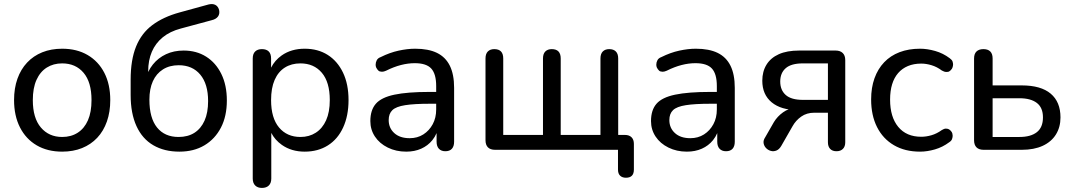

<svg xmlns="http://www.w3.org/2000/svg" viewBox="-20 -735 5262 942"><path d="M285 9Q213 9 160 -22Q107 -53 78 -110Q49 -167 49 -244Q49 -302 65.5 -348.5Q82 -395 113 -428Q144 -461 187.5 -478.5Q231 -496 285 -496Q357 -496 410 -465Q463 -434 492 -377.5Q521 -321 521 -244Q521 -186 504.5 -139Q488 -92 457 -59Q426 -26 382.5 -8.5Q339 9 285 9ZM285 -63Q329 -63 361.5 -84Q394 -105 411.5 -145Q429 -185 429 -244Q429 -332 390 -378Q351 -424 285 -424Q242 -424 209.5 -403.5Q177 -383 159 -343Q141 -303 141 -244Q141 -156 180.5 -109.5Q220 -63 285 -63Z M860 9Q786 9 732 -22.5Q678 -54 649.5 -116.5Q621 -179 621 -269V-344Q621 -441 647.5 -506.5Q674 -572 727.5 -612Q781 -652 861 -674L1003 -713Q1023 -718 1036.5 -711Q1050 -704 1055 -686Q1059 -667 1049.5 -654Q1040 -641 1019 -636L867 -595Q814 -581 778.5 -552Q743 -523 725 -481Q707 -439 707 -385V-342H693Q704 -386 730 -418.5Q756 -451 794.5 -469Q833 -487 881 -487Q944 -487 991.5 -457Q1039 -427 1066 -372Q1093 -317 1093 -242Q1093 -165 1064 -109Q1035 -53 983 -22Q931 9 860 9ZM856 -63Q902 -63 934 -83.5Q966 -104 983.5 -143Q1001 -182 1001 -239Q1001 -323 962.5 -369Q924 -415 857 -415Q812 -415 779.5 -394.5Q747 -374 730 -336.5Q713 -299 713 -246Q713 -156 750.5 -109.5Q788 -63 856 -63Z M1454 -63Q1497 -63 1529.5 -84Q1562 -105 1580 -145Q1598 -185 1598 -244Q1598 -332 1559 -378Q1520 -424 1454 -424Q1410 -424 1377.5 -403.5Q1345 -383 1327.5 -343Q1310 -303 1310 -244Q1310 -156 1349 -109.5Q1388 -63 1454 -63ZM1265 187Q1244 187 1232 175Q1220 163 1220 141V-448Q1220 -471 1232 -482.5Q1244 -494 1265 -494Q1287 -494 1298.5 -482.5Q1310 -471 1310 -448V-403Q1328 -439 1362 -463Q1409 -496 1475 -496Q1540 -496 1588 -465.5Q1636 -435 1663 -378.5Q1690 -322 1690 -244Q1690 -167 1663.5 -109.5Q1637 -52 1588.5 -21.5Q1540 9 1475 9Q1410 9 1363 -24Q1329 -48 1311 -83V141Q1311 163 1299 175Q1287 187 1265 187Z M1973 9Q1923 9 1882.5 -11Q1842 -31 1819.5 -65Q1797 -99 1797 -141Q1797 -195 1824 -226Q1851 -257 1915 -270.5Q1979 -284 2087 -284H2120V-313Q2120 -372 2096 -398.5Q2072 -425 2015 -425Q1982 -425 1947 -416Q1912 -407 1874 -388Q1863 -383 1854 -383Q1851 -383 1844 -384.5Q1837 -386 1830.5 -395.5Q1824 -405 1823.5 -411Q1823 -417 1823 -418Q1823 -429 1828.5 -439.5Q1834 -450 1848 -455Q1892 -477 1935.5 -486.5Q1979 -496 2017 -496Q2082 -496 2124 -475.5Q2166 -455 2187 -412.5Q2208 -370 2208 -304V-40Q2208 -17 2197 -5Q2186 7 2165 7Q2145 7 2133.5 -5Q2122 -17 2122 -40V-82Q2114 -63 2101 -47Q2079 -20 2046.5 -5.5Q2014 9 1973 9ZM1968 -219Q1923 -212 1905 -194.5Q1887 -177 1887 -146Q1887 -107 1914.5 -82Q1942 -57 1990 -57Q2028 -57 2057 -75.5Q2086 -94 2103 -125.5Q2120 -157 2120 -198V-226H2089Q2012 -226 1968 -219Z M3051 137Q3033 137 3022.5 127Q3012 117 3012 97V0H2409Q2386 0 2374 -12Q2362 -24 2362 -47V-448Q2362 -471 2373.5 -482.5Q2385 -494 2405 -494Q2427 -494 2438 -482.5Q2449 -471 2449 -448V-73H2644V-448Q2644 -471 2655.5 -482.5Q2667 -494 2687 -494Q2709 -494 2720 -482.5Q2731 -471 2731 -448V-73H2926V-448Q2926 -471 2937.5 -482.5Q2949 -494 2969 -494Q2990 -494 3001.5 -482.5Q3013 -471 3013 -448V-31L2971 -73H3046Q3067 -73 3078.5 -61.5Q3090 -50 3090 -29V97Q3090 137 3051 137Z M3350 9Q3300 9 3259.5 -11Q3219 -31 3196.5 -65Q3174 -99 3174 -141Q3174 -195 3201 -226Q3228 -257 3292 -270.5Q3356 -284 3464 -284H3497V-313Q3497 -372 3473 -398.5Q3449 -425 3392 -425Q3359 -425 3324 -416Q3289 -407 3251 -388Q3240 -383 3231 -383Q3228 -383 3221 -384.5Q3214 -386 3207.5 -395.5Q3201 -405 3200.5 -411Q3200 -417 3200 -418Q3200 -429 3205.5 -439.5Q3211 -450 3225 -455Q3269 -477 3312.5 -486.5Q3356 -496 3394 -496Q3459 -496 3501 -475.5Q3543 -455 3564 -412.5Q3585 -370 3585 -304V-40Q3585 -17 3574 -5Q3563 7 3542 7Q3522 7 3510.5 -5Q3499 -17 3499 -40V-82Q3491 -63 3478 -47Q3456 -20 3423.5 -5.5Q3391 9 3350 9ZM3345 -219Q3300 -212 3282 -194.5Q3264 -177 3264 -146Q3264 -107 3291.5 -82Q3319 -57 3367 -57Q3405 -57 3434 -75.5Q3463 -94 3480 -125.5Q3497 -157 3497 -198V-226H3466Q3389 -226 3345 -219Z M4084 7Q4064 7 4053 -4.5Q4042 -16 4042 -37V-182H3975Q3938 -182 3911 -163Q3884 -144 3868 -115L3813 -19Q3803 -2 3789.5 3.5Q3776 9 3762.5 5.5Q3749 2 3739 -8Q3729 -18 3726.5 -32Q3724 -46 3734 -61L3777 -136Q3794 -164 3822 -184Q3850 -204 3880 -204H3894V-195Q3812 -195 3766 -233Q3720 -271 3720 -339Q3720 -384 3740.5 -417.5Q3761 -451 3801 -469Q3841 -487 3901 -487H4080Q4102 -487 4114.5 -475Q4127 -463 4127 -440V-37Q4127 -16 4115.5 -4.5Q4104 7 4084 7ZM3919 -245H4042V-424H3919Q3862 -424 3835 -400.5Q3808 -377 3808 -335Q3808 -293 3835 -269Q3862 -245 3919 -245Z M4494 9Q4420 9 4366 -22.5Q4312 -54 4283 -111.5Q4254 -169 4254 -247Q4254 -305 4270.5 -351Q4287 -397 4318 -429.5Q4349 -462 4393.5 -479Q4438 -496 4494 -496Q4529 -496 4568 -485Q4607 -474 4640 -449Q4651 -441 4653.5 -433Q4656 -425 4656 -419Q4656 -414 4654 -406Q4652 -398 4644.5 -390.5Q4637 -383 4630.5 -382.5Q4624 -382 4623 -382Q4613 -382 4601 -389Q4577 -407 4550.5 -415Q4524 -423 4500 -423Q4463 -423 4434.5 -411Q4406 -399 4386.5 -376.5Q4367 -354 4357 -321.5Q4347 -289 4347 -246Q4347 -161 4387 -112.5Q4427 -64 4500 -64Q4524 -64 4550 -71.5Q4576 -79 4601 -97Q4612 -104 4621 -104Q4623 -104 4629.5 -103Q4636 -102 4643.5 -94.5Q4651 -87 4652.5 -80Q4654 -73 4654 -69Q4654 -62 4651 -53Q4648 -44 4637 -37Q4605 -13 4567 -2Q4529 9 4494 9Z M4806 0Q4783 0 4771 -12Q4759 -24 4759 -47V-448Q4759 -471 4771 -482.5Q4783 -494 4805 -494Q4827 -494 4838.5 -482.5Q4850 -471 4850 -448V-316H4993Q5087 -316 5135 -275.5Q5183 -235 5183 -159Q5183 -111 5160.5 -75Q5138 -39 5095.5 -19.5Q5053 0 4993 0ZM4850 -63H4982Q5037 -63 5067 -86.5Q5097 -110 5097 -159Q5097 -207 5067 -230Q5037 -253 4982 -253H4850Z"/></svg>

Font: Nunito Medium
Style: Regular
Weight: 500
Designer: Vernon Adams
Foundry: Vernon Adams
Version: Version 3.602